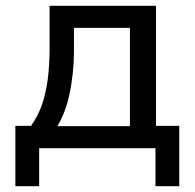

<svg xmlns="http://www.w3.org/2000/svg" viewBox="-20 -511 671 662"><path d="M33 131V-77H87Q111 -111 124.5 -149.5Q138 -188 144.5 -237Q151 -286 151 -347V-491H518V-77H598V131H516V0H115V131ZM178 -76H428V-415H235V-330Q234 -256 220.5 -190.5Q207 -125 178 -76Z"/></svg>

Font: Nunito Sans 10pt Medium
Style: Regular
Weight: 500
Designer: Vernon Adams
Foundry: Vernon Adams
Version: Version 3.101;gftools[0.9.27]